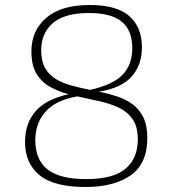

<svg xmlns="http://www.w3.org/2000/svg" viewBox="-20 -737 690 767"><path d="M338 -717Q447.5 -717 497.2 -672.2Q547 -627.5 547 -548.5Q547 -476.5 505.2 -430.5Q463.5 -384.5 375.5 -371Q412.5 -363.5 447.2 -352Q482 -340.5 509.2 -320.8Q536.5 -301 552.5 -268.5Q568.5 -236 568.5 -185.5Q568.5 -83.5 502.2 -36.8Q436 10 321.5 10Q195 10 137.5 -37.5Q80 -85 80 -170Q80 -244 122 -292.5Q164 -341 254 -360.5Q213.5 -371.5 179.8 -390.2Q146 -409 125.8 -442.5Q105.5 -476 105.5 -531.5Q105.5 -615 165 -666Q224.5 -717 338 -717ZM144.5 -536Q144.5 -492 160.8 -464.2Q177 -436.5 204.8 -420.2Q232.5 -404 267.2 -394.8Q302 -385.5 339.5 -378Q431 -398 469.8 -438.5Q508.5 -479 508.5 -544.5Q508.5 -615.5 466.5 -650.2Q424.5 -685 335.5 -685Q238 -685 191.2 -644.8Q144.5 -604.5 144.5 -536ZM121 -177.5Q121 -98 170.5 -59.8Q220 -21.5 323.5 -21.5Q432.5 -21.5 481.5 -63Q530.5 -104.5 530.5 -180.5Q530.5 -231.5 509.2 -261.5Q488 -291.5 452.8 -307.8Q417.5 -324 374.8 -333.2Q332 -342.5 289 -352Q202 -337 161.5 -290.5Q121 -244 121 -177.5Z"/></svg>

Font: Newsreader Caption ExtraLight
Style: Regular
Weight: 275
Designer: Hugues Gentile
Foundry: Production Type
Version: Version 1.001